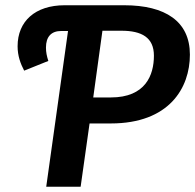

<svg xmlns="http://www.w3.org/2000/svg" viewBox="-20 -711 743 731"><path d="M453 -691H226C114 -691 47 -630 47 -535C47 -498 58 -469 72 -442L164 -479C158 -498 155 -512 155 -530C155 -571 175 -593 213 -593H239L156 0H287L321 -241H402C624 -241 703 -376 703 -503C703 -630 609 -691 453 -691ZM402 -340H335L370 -594H442C520 -594 566 -568 566 -499C566 -425 534 -340 402 -340Z"/></svg>

Font: Fira Sans Medium
Style: Italic
Weight: 500
Italic angle: -8°
Designer: bBox Type GmbH & Carrois Corporate GbR & Edenspiekermann AG
Foundry: bBox Type GmbH & Carrois Corporate GbR & Edenspiekermann AG
Version: Version 4.301;PS 004.301;hotconv 1.0.88;makeotf.lib2.5.64775